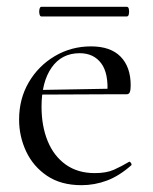

<svg xmlns="http://www.w3.org/2000/svg" viewBox="-20 -531 448 563"><path d="M219 12Q158.8 12 118.1 -15.4Q77.4 -42.8 56.7 -86.9Q36 -131 36 -180.4Q36 -241 64.2 -289.4Q92.4 -337.8 140.6 -366.4Q188.8 -395 246.8 -395Q304.2 -395 333.7 -364.8Q363.2 -334.6 363.2 -280.8Q363.2 -267.8 360.8 -261.2Q358.4 -254.6 351.4 -254.6H294.6Q299 -315.6 276.8 -345.3Q254.6 -375 213.6 -375Q160.8 -375 131.3 -332.8Q101.8 -290.6 101.8 -217.8Q101.8 -161.4 119.8 -117.4Q137.8 -73.4 172.8 -48.4Q207.8 -23.4 258 -23.4Q292 -23.4 314.1 -33.3Q336.2 -43.2 358 -56.2Q360 -58.2 363.5 -53.8Q367 -49.4 365 -46.4Q329.6 -15 293.5 -1.5Q257.4 12 219 12ZM84.4 -253.6 83.4 -267 309.6 -271V-254.6ZM101 -482.8Q97.4 -482.8 95.7 -489.9Q94 -497 95.7 -504Q97.4 -511 101 -511H352Q356.6 -511 357.9 -504Q359.2 -497 357.9 -489.9Q356.6 -482.8 352 -482.8Z"/></svg>

Font: Cormorant Infant Light
Style: Regular
Weight: 300
Designer: Christian Thalmann (Catharsis Fonts)
Foundry: Catharsis Fonts
Version: Version 4.001